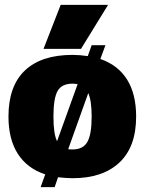

<svg xmlns="http://www.w3.org/2000/svg" viewBox="-20 -722 598 794"><path d="M231 -702H427L315 -520H160ZM167 -1Q93 -25 54 -85.5Q15 -146 15 -240Q15 -366 83 -430.5Q151 -495 280 -495Q310 -495 343 -490L359 -535H416L395 -478Q468 -453 505.5 -393Q543 -333 543 -240Q543 -115 474 -50Q405 15 280 15Q258 15 220 11L206 52H148ZM301 -374Q289 -376 280 -376Q235 -376 218 -345.5Q201 -315 201 -240Q201 -168 216 -138ZM359 -240Q359 -306 345 -337L262 -105Q267 -104 280 -104Q324 -104 341.5 -135.5Q359 -167 359 -240Z"/></svg>

Font: Pridi
Style: Bold
Weight: 700
Designer: Katatrad Team
Foundry: CadsonDemak
Version: Version 1.001